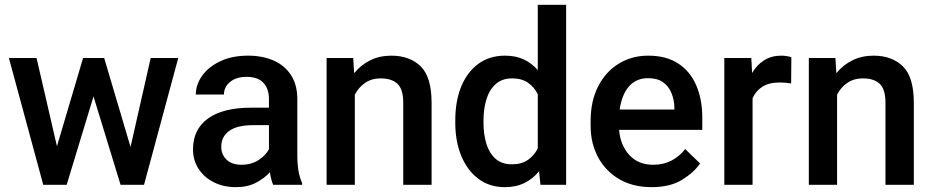

<svg xmlns="http://www.w3.org/2000/svg" viewBox="-20 -770 3887 800"><path d="M132.3 -528.3 217.3 -160.6 326.2 -528.3H414.1L523.9 -157.7L607.9 -528.3H722.7L580.1 0H482.4L369.6 -368.2L257.8 0H160.2L17.1 -528.3Z M1118.2 0Q1109.4 -19.5 1104.5 -52.2Q1081.5 -26.9 1046.4 -8.5Q1011.2 9.8 962.9 9.8Q911.1 9.8 870.6 -10.7Q830.1 -31.2 807.1 -66.9Q784.2 -102.5 784.2 -147.5Q784.2 -231.4 846.9 -276.4Q909.7 -321.3 1025.4 -321.3H1100.6V-357.9Q1100.6 -399.9 1077.6 -424.8Q1054.7 -449.7 1007.3 -449.7Q964.4 -449.7 938.7 -428.7Q913.1 -407.7 913.1 -376H795.9Q795.9 -418 822.8 -455.1Q849.6 -492.2 898.4 -515.1Q947.3 -538.1 1013.7 -538.1Q1073.2 -538.1 1119.4 -518.1Q1165.5 -498 1192.1 -457.8Q1218.8 -417.5 1218.8 -356.9V-122.1Q1218.8 -50.3 1238.8 -7.8V0ZM985.8 -83.5Q1027.8 -83.5 1057.9 -103.5Q1087.9 -123.5 1100.6 -148.4V-248.5H1034.2Q968.3 -248.5 935.1 -224.6Q901.9 -200.7 901.9 -158.7Q901.9 -126.5 923.8 -105Q945.8 -83.5 985.8 -83.5Z M1565.9 -443.4Q1528.8 -443.4 1501.5 -424.8Q1474.1 -406.2 1458.5 -375.5V0H1340.8V-528.3H1451.7L1455.6 -464.8Q1483.4 -499.5 1522.7 -518.8Q1562 -538.1 1610.4 -538.1Q1687 -538.1 1732.7 -493.7Q1778.3 -449.2 1778.3 -341.3V0H1660.2V-341.8Q1660.2 -398.4 1636 -420.9Q1611.8 -443.4 1565.9 -443.4Z M1877 -258.3V-268.6Q1877 -349.1 1901.9 -409.7Q1926.8 -470.2 1973.4 -504.2Q2020 -538.1 2084.5 -538.1Q2128.4 -538.1 2162.1 -522.5Q2195.8 -506.8 2220.7 -478V-750H2338.9V0H2231.9L2226.1 -56.6Q2200.7 -24.9 2165.3 -7.6Q2129.9 9.8 2083.5 9.8Q2019.5 9.8 1973.1 -25.1Q1926.8 -60.1 1901.9 -120.6Q1877 -181.2 1877 -258.3ZM1994.6 -268.6V-258.3Q1994.6 -210.4 2006.6 -171.1Q2018.6 -131.8 2044.7 -108.6Q2070.8 -85.4 2113.3 -85.4Q2153.3 -85.4 2179.7 -103.8Q2206.1 -122.1 2220.7 -151.9V-377.4Q2206.1 -407.2 2179.9 -425.3Q2153.8 -443.4 2114.3 -443.4Q2071.8 -443.4 2045.4 -419.7Q2019 -396 2006.8 -356.4Q1994.6 -316.9 1994.6 -268.6Z M2694.8 9.8Q2616.7 9.8 2559.6 -23.9Q2502.4 -57.6 2471.7 -115.5Q2440.9 -173.3 2440.9 -246.1V-265.6Q2440.9 -348.6 2472.2 -409.9Q2503.4 -471.2 2557.9 -504.6Q2612.3 -538.1 2680.7 -538.1Q2756.3 -538.1 2806.4 -505.1Q2856.4 -472.2 2881.3 -413.8Q2906.2 -355.5 2906.2 -279.3V-229H2559.6Q2564.5 -166 2601.6 -124.8Q2638.7 -83.5 2701.7 -83.5Q2744.1 -83.5 2777.3 -100.6Q2810.5 -117.7 2835 -148.9L2897 -88.9Q2871.6 -51.3 2821.8 -20.8Q2772 9.8 2694.8 9.8ZM2680.2 -444.3Q2630.4 -444.3 2600.3 -409.4Q2570.3 -374.5 2562 -313.5H2790V-322.8Q2789.1 -354.5 2777.8 -382.3Q2766.6 -410.2 2742.9 -427.2Q2719.2 -444.3 2680.2 -444.3Z M3277.3 -531.7 3276.4 -422.4Q3252.9 -426.3 3228.5 -426.3Q3184.6 -426.3 3156.7 -408.7Q3128.9 -391.1 3115.7 -360.4V0H2998V-528.3H3110.4L3113.8 -465.8Q3133.3 -499.5 3163.8 -518.8Q3194.3 -538.1 3235.4 -538.1Q3246.1 -538.1 3258.5 -536.1Q3271 -534.2 3277.3 -531.7Z M3575.2 -443.4Q3538.1 -443.4 3510.7 -424.8Q3483.4 -406.2 3467.8 -375.5V0H3350.1V-528.3H3460.9L3464.8 -464.8Q3492.7 -499.5 3532 -518.8Q3571.3 -538.1 3619.6 -538.1Q3696.3 -538.1 3741.9 -493.7Q3787.6 -449.2 3787.6 -341.3V0H3669.4V-341.8Q3669.4 -398.4 3645.3 -420.9Q3621.1 -443.4 3575.2 -443.4Z"/></svg>

Font: Vazirmatn RD Medium
Style: Regular
Weight: 500
Designer: Saber Rastikerdar
Foundry: Saber Rastikerdar
Version: Version 33.003